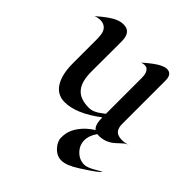

<svg xmlns="http://www.w3.org/2000/svg" viewBox="-199 -610 970 970"><g transform="rotate(45 286.5 -124.5)"><path d="M426.8 6.8Q401.9 41.5 401.9 75.7Q401.9 109.9 427.7 136.7Q453.6 163.1 488.8 163.1Q513.2 163.1 557.1 135.3Q567.9 128.4 578.1 123.5V124Q578.1 133.8 483.4 194.3Q427.7 230 392.1 230Q359.4 230 334 202.6Q309.6 176.3 309.6 148.2Q309.6 120.1 317.4 99.4Q325.2 78.6 338.4 60.5Q363.8 24.9 406.2 -1.5Q388.7 -14.2 385.7 -50.3Q385.3 -60.5 384.8 -70.8Q278.3 9.8 195.8 9.8Q140.1 9.8 111.8 -39.1Q86.4 -83 86.4 -159.2V-323.7Q86.4 -366.2 79.1 -381.3Q65.4 -411.6 29.8 -411.6Q12.7 -411.6 -4.9 -404.3Q54.7 -457.5 91.8 -471.7Q109.9 -479 129.4 -479Q182.6 -479 182.6 -411.1V-378.4L182.1 -196.3Q182.1 -126.5 208 -93.8Q236.3 -56.6 302.2 -56.6Q334.5 -56.6 369.1 -84.5Q377.9 -91.3 384.8 -96.2V-354Q384.8 -390.1 367.2 -403.8Q359.9 -409.2 349.1 -409.2Q338.4 -409.2 327.1 -404.3Q405.8 -475.1 442.4 -475.1Q479 -475.1 479 -428.2V-118.2Q479 -88.9 492.2 -74.2Q505.4 -59.6 536.1 -59.6Q557.6 -59.6 578.1 -67.4Q562 -61.5 549.1 -49.1Q536.1 -36.6 521.5 -23.9Q484.9 7.8 438 7.8Q431.6 7.8 426.8 6.8Z"/></g></svg>

Font: Fondamento
Style: Regular
Weight: 400
Version: Version 1.000